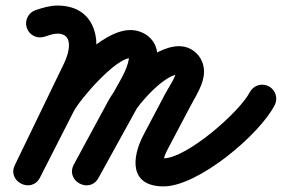

<svg xmlns="http://www.w3.org/2000/svg" viewBox="-20 -616 1014 691"><path d="M139.9 -483.8C155.1 -488.7 170.6 -495 186.7 -495C247.7 -495 228.3 -424.6 210.5 -387.9C151.5 -265.9 92.5 -144 33.5 -22C19 8 34.1 34.1 56.6 45.2C79 56.4 108.9 52.6 124 22.9C164.2 -56 204.4 -135 244.6 -213.9C268.1 -260.1 396.7 -406.9 449.2 -406.9C452 -406.9 446.6 -410.4 445.5 -414.1C445.1 -415.3 444.9 -419.9 444.9 -418.1C444.9 -378 415.2 -331.1 396.4 -297.1C346.3 -206.2 296.1 -115.3 246 -24.4C229.8 5 243.9 31.8 266.2 44C288.4 56.1 318.6 53.5 334.6 24C375.6 -51.8 416.7 -127.6 457.7 -203.4C480.4 -245.3 573.4 -348.8 624.5 -348.8C624.3 -348.8 624.1 -348.8 623.9 -348.8C620.6 -349.1 617.4 -351 615.4 -353.5C614.3 -354.9 613.3 -360 613.3 -358.2C613.3 -339.1 587.5 -302.9 576.4 -281.8C549.9 -231.6 523.4 -181.5 496.9 -131.3C453.5 -49.1 444.5 54.8 568.9 54.8C692.7 54.8 912.6 -129.6 968.6 -237.5C981.4 -262.3 971.8 -292.8 947 -305.6C922.2 -318.4 891.8 -308.8 878.9 -284C841.5 -211.9 651.3 -46.2 568.9 -46.2C545.9 -46.2 557.4 -52.8 564.6 -37.1C569.2 -27.2 569.6 -48 572.8 -55.9C576.7 -65.6 581.3 -74.9 586.2 -84.1C612.7 -134.3 639.2 -184.5 665.7 -234.6C685.7 -272.4 714.3 -314.6 714.3 -358.2C714.3 -408.6 675.4 -449.8 624.5 -449.8C530.2 -449.8 411 -329.3 368.9 -251.5C327.9 -175.7 286.8 -99.9 245.8 -24C229.8 5.4 243.9 32.2 266 44.3C288.1 56.4 318.2 53.8 334.4 24.4C384.6 -66.5 434.7 -157.4 484.9 -248.3C513.2 -299.7 545.9 -357.8 545.9 -418.1C545.9 -471 499.8 -507.9 449.2 -507.9C344.7 -507.9 198.9 -346.9 154.5 -259.7C114.4 -180.8 74.2 -101.9 34 -22.9C18.9 6.8 34.2 33 57 44.3C79.8 55.6 110 52 124.5 22C183.5 -100 242.5 -222 301.4 -344C352.9 -450.4 333 -596 186.7 -596C159.3 -596 134.4 -588.2 108.7 -579.8C82.2 -571.2 67.7 -542.7 76.3 -516.2C84.9 -489.7 113.4 -475.2 139.9 -483.8Z"/></svg>

Font: FRB American Cursive Guidelines Ultra
Style: Bold Italic
Weight: 1000
Italic angle: -25°
Version: Version 2.0;Modular Font Editor K font №1